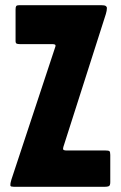

<svg xmlns="http://www.w3.org/2000/svg" viewBox="-20 -720 465 740"><path d="M40 -562V-684Q40 -693 42.5 -696.5Q45 -700 54 -700H370Q383 -700 387.5 -697Q392 -694 392 -689Q392 -679 388 -666L224 -153Q223 -150 223 -146Q223 -140 237 -140H387Q398 -140 401.5 -137.5Q405 -135 405 -123V-18Q405 -5 399.5 -2.5Q394 0 383 0H34Q29 0 24.5 -1Q20 -2 20 -6Q20 -14 21.5 -18.5Q23 -23 24 -28L193 -539Q194 -541 194 -545Q194 -550 180 -550H56Q48 -550 44 -552Q40 -554 40 -562Z"/></svg>

Font: Railroad Gothic CC
Style: Bold
Weight: 700
Designer: indestructible type*
Foundry: Cowboy Collective
Version: Version 1.000